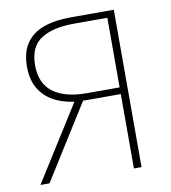

<svg xmlns="http://www.w3.org/2000/svg" viewBox="-76 -726 707 793"><g transform="rotate(-10 277.0 -330.0)"><path d="M422 0V-312H252Q197 -315 153.5 -335Q110 -355 85 -393.5Q60 -432 60 -490Q60 -551 86 -588.5Q112 -626 159.5 -643Q207 -660 272 -660H454V0ZM284 -340H422V-632H284Q193 -632 143.5 -600Q94 -568 94 -490Q94 -414 143.5 -377Q193 -340 284 -340ZM30 0 234 -324 270 -322 68 0Z"/></g></svg>

Font: Source Sans 3 VF
Style: Regular
Weight: 200
Designer: Paul D. Hunt
Foundry: Adobe
Version: Version 3.046;hotconv 1.0.118;makeotfexe 2.5.65603